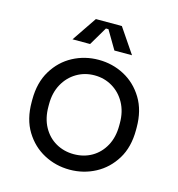

<svg xmlns="http://www.w3.org/2000/svg" viewBox="-105 -780 822 885"><g transform="rotate(15 306.0 -337.0)"><path d="M306 14Q240 14 183.5 -16Q127 -46 92 -103Q57 -160 57 -242V-254Q57 -335 92 -392.5Q127 -450 183.5 -480Q240 -510 306 -510Q372 -510 428.5 -480Q485 -450 520 -392.5Q555 -335 555 -254V-242Q555 -160 520 -103Q485 -46 428.5 -16Q372 14 306 14ZM306 -60Q354 -60 392 -82Q430 -104 452.5 -145Q475 -186 475 -242V-254Q475 -308 452.5 -349Q430 -390 391.5 -413Q353 -436 306 -436Q259 -436 220.5 -413Q182 -390 159.5 -349Q137 -308 137 -254V-242Q137 -186 159.5 -145Q182 -104 220.5 -82Q259 -60 306 -60ZM164 -570 244 -688H368L448 -570H364L312 -658H300L248 -570Z"/></g></svg>

Font: Space Mono
Style: Regular
Weight: 400
Monospace: yes
Designer: Colophon Foundry + Benjamin Critton
Foundry: Colophon Foundry & Benjamin Critton
Version: Version 1.003; ttfautohint (v1.8.4.7-5d5b)